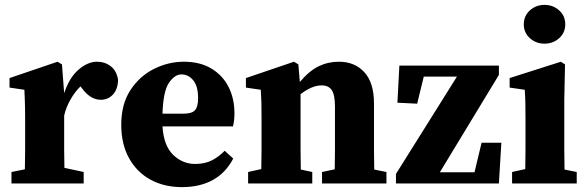

<svg xmlns="http://www.w3.org/2000/svg" viewBox="-20 -752 2405 787"><path d="M27 0V-47L82 -58Q83 -95 83 -137Q83 -179 83 -210V-269Q83 -297 82.5 -315Q82 -333 81.5 -348.5Q81 -364 80 -384L19 -393V-432L216 -499L234 -488L243 -370Q264 -434 302 -466.5Q340 -499 377 -499Q410 -499 434 -480.5Q458 -462 464 -425Q463 -386 443 -364.5Q423 -343 393 -343Q351 -343 316 -390L310 -398Q288 -377 269.5 -345Q251 -313 243 -278V-210Q243 -179 243 -139Q243 -99 244 -64L323 -47V0Z M724 -447Q696 -447 672.5 -412.5Q649 -378 646 -286H731Q767 -286 779.5 -300.5Q792 -315 792 -349Q792 -399 772 -423Q752 -447 724 -447ZM726 15Q653 15 597 -15.5Q541 -46 509 -103.5Q477 -161 477 -241Q477 -325 514.5 -382.5Q552 -440 611 -469.5Q670 -499 734 -499Q800 -499 846.5 -471Q893 -443 917 -395.5Q941 -348 941 -287Q941 -258 935 -234H646Q651 -155 689.5 -117.5Q728 -80 780 -80Q821 -80 850 -95.5Q879 -111 901 -134L936 -102Q905 -43 852 -14Q799 15 726 15Z M997 0V-47L1051 -59Q1052 -95 1052 -137Q1052 -179 1052 -210V-268Q1052 -309 1051.5 -331.5Q1051 -354 1049 -384L988 -393V-432L1185 -499L1203 -488L1209 -416Q1248 -462 1286.5 -480.5Q1325 -499 1369 -499Q1434 -499 1473.5 -456Q1513 -413 1513 -327V-210Q1513 -177 1513 -135.5Q1513 -94 1514 -57L1564 -47V0H1300V-47L1352 -58Q1353 -95 1353 -136.5Q1353 -178 1353 -210V-315Q1353 -363 1340 -382.5Q1327 -402 1298 -402Q1259 -402 1212 -366V-210Q1212 -179 1212 -136.5Q1212 -94 1213 -57L1260 -47V0Z M1603 0V-39L1853 -438H1717L1690 -327L1609 -331L1617 -483H2025V-445L1783 -46H1925L1954 -167H2035L2025 0Z M2079 0V-47L2133 -59Q2134 -95 2134 -137Q2134 -179 2134 -210V-258Q2134 -299 2133.5 -326.5Q2133 -354 2131 -384L2069 -393V-432L2279 -499L2296 -488L2293 -343V-210Q2293 -179 2293 -136.5Q2293 -94 2294 -57L2344 -47V0ZM2212 -573Q2177 -573 2152 -595.5Q2127 -618 2127 -652Q2127 -687 2152 -709.5Q2177 -732 2212 -732Q2247 -732 2272 -709.5Q2297 -687 2297 -652Q2297 -618 2272 -595.5Q2247 -573 2212 -573Z"/></svg>

Font: Source Serif Pro
Style: Bold
Weight: 700
Designer: Frank Grießhammer
Foundry: Adobe Systems Incorporated
Version: Version 3.001;hotconv 1.0.111;makeotfexe 2.5.65597